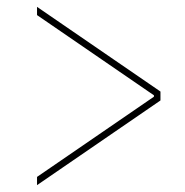

<svg xmlns="http://www.w3.org/2000/svg" viewBox="-20 -570 540 560"><path d="M88 -30V-54L429 -288V-292L88 -526V-550L448 -303V-277Z"/></svg>

Font: M PLUS 1 Code Thin
Style: Regular
Weight: 250
Designer: Coji Morishita
Foundry: UNDERFOREST DESIGN
Version: Version 1.002